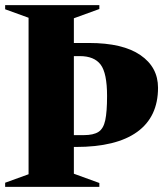

<svg xmlns="http://www.w3.org/2000/svg" viewBox="-25 -723 634 746"><path d="M-5 3V-13L86 -46V-654L-5 -687V-703H361V-688L262 -652V-556H321Q452 -556 520.5 -509Q589 -462 589 -382Q589 -269 508 -210.5Q427 -152 270 -152H262V-48L361 -12V3ZM285 -505H262V-198H301Q338 -198 357.5 -210.5Q377 -223 384 -256Q391 -289 391 -350Q391 -439 366 -472Q341 -505 285 -505Z"/></svg>

Font: Wittgenstein Black
Style: Regular
Weight: 900
Designer: Jörg Drees
Foundry: Jörg Drees
Version: Version 1.303; ttfautohint (v1.8.4.7-5d5b)